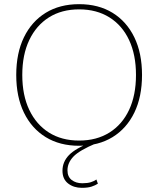

<svg xmlns="http://www.w3.org/2000/svg" viewBox="-20 -690 760 922"><path d="M360 -670Q453 -670 520.5 -628.5Q588 -587 625 -511Q662 -435 662 -330Q662 -225 625 -149Q588 -73 520.5 -31.5Q453 10 360 10Q267 10 199.5 -31.5Q132 -73 95 -149Q58 -225 58 -330Q58 -435 95 -511Q132 -587 199.5 -628.5Q267 -670 360 -670ZM360 -645Q276 -645 215 -606.5Q154 -568 120.5 -497.5Q87 -427 87 -330Q87 -233 120.5 -162.5Q154 -92 215 -53.5Q276 -15 360 -15Q444 -15 505.5 -53.5Q567 -92 600 -162.5Q633 -233 633 -330Q633 -427 600 -497.5Q567 -568 505.5 -606.5Q444 -645 360 -645ZM373 212Q334 212 307 191Q280 170 280 130Q280 87 311.5 54.5Q343 22 421 -8L442 -2Q361 32 332.5 62Q304 92 304 128Q304 159 324.5 174.5Q345 190 375 190Q400 190 416 185Q432 180 443 172L450 192Q438 200 420 206Q402 212 373 212Z"/></svg>

Font: Work Sans ExtraLight
Style: Regular
Weight: 200
Designer: Wei Huang
Foundry: Wei Huang
Version: Version 2.010; ttfautohint (v1.8.3)